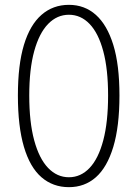

<svg xmlns="http://www.w3.org/2000/svg" viewBox="-20 -761 568 794"><path d="M265 13Q199 13 151.5 -28Q104 -69 79 -153.5Q54 -238 54 -366Q54 -493 79 -575.5Q104 -658 151.5 -699.5Q199 -741 265 -741Q330 -741 376.5 -699.5Q423 -658 448.5 -575.5Q474 -493 474 -366Q474 -238 448.5 -153.5Q423 -69 376.5 -28Q330 13 265 13ZM265 -28Q314 -28 350.5 -66.5Q387 -105 407 -180.5Q427 -256 427 -366Q427 -475 407 -549.5Q387 -624 350.5 -662Q314 -700 265 -700Q216 -700 179 -662Q142 -624 121.5 -549.5Q101 -475 101 -366Q101 -256 121.5 -180.5Q142 -105 179 -66.5Q216 -28 265 -28Z"/></svg>

Font: Noto Sans SC ExtraLight
Style: Regular
Weight: 250
Designer: Ryoko NISHIZUKA 西塚涼子 (kana, bopomofo & ideographs); Paul D. Hunt (Latin, Greek & Cyrillic); Sandoll Communications 산돌커뮤니
Foundry: Adobe
Version: Version 2.004-H2;hotconv 1.0.118;makeotfexe 2.5.65603